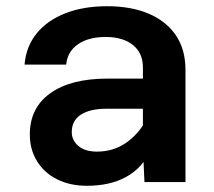

<svg xmlns="http://www.w3.org/2000/svg" viewBox="-20 -586 690 618"><path d="M445 0 440 -108V-369Q440 -415 408 -441Q376 -467 320 -467Q265 -467 231 -443.5Q197 -420 193 -378H59Q64 -437 98.5 -479Q133 -521 191 -543.5Q249 -566 325 -566Q402 -566 458.5 -542Q515 -518 546 -472.5Q577 -427 577 -361V0ZM260 12Q205 12 163.5 -9Q122 -30 99 -67.5Q76 -105 76 -153Q76 -239 142 -286Q208 -333 326 -333H455V-236H322Q270 -236 240.5 -217Q211 -198 211 -161Q211 -134 232.5 -116Q254 -98 292 -98Q343 -98 383 -124.5Q423 -151 449 -197L464 -102Q438 -45 386 -16.5Q334 12 260 12Z"/></svg>

Font: Azeret Mono SemiBold
Style: Regular
Weight: 600
Designer: Martin Vácha
Foundry: Displaay
Version: Version 1.002